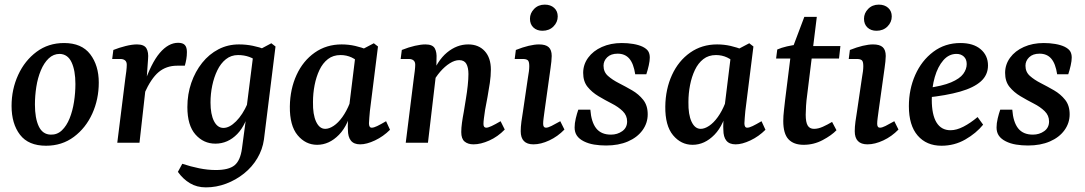

<svg xmlns="http://www.w3.org/2000/svg" viewBox="-20 -617 4690 830"><path d="M179 13Q103 13 66.5 -34.5Q30 -82 30 -159Q30 -231 58.5 -293Q87 -355 138 -393Q189 -431 257 -431Q333 -431 370 -382.5Q407 -334 407 -260Q407 -188 379 -126Q351 -64 299.5 -25.5Q248 13 179 13ZM199 -35Q227 -34 247.5 -53.5Q268 -73 281 -105.5Q294 -138 300 -177Q306 -216 306 -254Q306 -312 289.5 -347.5Q273 -383 238 -384Q211 -384 190.5 -364.5Q170 -345 156.5 -312.5Q143 -280 137 -241.5Q131 -203 131 -165Q131 -106 147.5 -71Q164 -36 199 -35Z M487 0 522 -280Q524 -292 526 -309Q528 -326 528 -337Q528 -350 520.5 -356Q513 -362 501 -362H465L470 -401Q495 -411 523 -418Q551 -425 572 -425Q603 -425 613 -408Q623 -391 620 -361L614 -276L583 0ZM600 -246Q633 -344 670.5 -388Q708 -432 750 -432Q770 -432 779 -422.5Q788 -413 788 -392Q788 -376 785.5 -361.5Q783 -347 779 -333H746Q699 -333 666 -305.5Q633 -278 604 -213Z M870 193Q831 193 801 175Q771 157 749 126L768 91Q804 103 841 110.5Q878 118 913 118Q969 118 994 97.5Q1019 77 1026 25L1045 -117V-144L1076 -389L1153 -430L1171 -416L1121 -14Q1115 29 1092.5 67Q1070 105 1035 133Q1000 161 957.5 177Q915 193 870 193ZM911 4Q860 4 825 -35.5Q790 -75 790 -154Q790 -210 807 -259Q824 -308 854 -345.5Q884 -383 924.5 -404Q965 -425 1013 -425Q1044 -425 1073 -419Q1102 -413 1125 -404L1099 -346Q1080 -363 1057.5 -371Q1035 -379 1009 -379Q979 -379 956.5 -361Q934 -343 919.5 -313Q905 -283 897.5 -247Q890 -211 890 -174Q890 -123 905 -93.5Q920 -64 946 -64Q972 -64 1000.5 -92.5Q1029 -121 1050 -169L1063 -162Q1046 -79 1005.5 -37.5Q965 4 911 4Z M1351 9Q1301 9 1266.5 -32.5Q1232 -74 1233 -157Q1234 -232 1262 -293Q1290 -354 1340.5 -389.5Q1391 -425 1457 -425Q1487 -425 1515.5 -418.5Q1544 -412 1567 -402L1542 -335Q1523 -358 1500.5 -368.5Q1478 -379 1452 -379Q1420 -379 1397.5 -361.5Q1375 -344 1361 -314.5Q1347 -285 1340 -249Q1333 -213 1333 -176Q1332 -122 1346.5 -91Q1361 -60 1386 -60Q1403 -60 1422.5 -73Q1442 -86 1460 -111Q1478 -136 1492 -171L1505 -164Q1488 -78 1445.5 -34.5Q1403 9 1351 9ZM1537 7Q1510 7 1497 -9Q1484 -25 1484 -56Q1483 -68 1484 -87Q1485 -106 1486 -129L1518 -389L1596 -430L1614 -416L1579 -137Q1578 -124 1576.5 -108Q1575 -92 1575 -84Q1575 -65 1587 -65Q1596 -65 1610.5 -72Q1625 -79 1649 -93L1666 -56Q1637 -27 1601 -10Q1565 7 1537 7Z M2027 7Q2003 7 1988.5 -5Q1974 -17 1974 -46Q1974 -64 1977 -86Q1980 -108 1985 -134Q1989 -160 1994 -189.5Q1999 -219 2002 -247.5Q2005 -276 2005 -297Q2005 -325 1996 -341Q1987 -357 1965 -357Q1946 -357 1924.5 -343.5Q1903 -330 1883 -307Q1863 -284 1849 -256L1843 -282Q1870 -355 1912.5 -390Q1955 -425 2004 -425Q2049 -425 2075.5 -396Q2102 -367 2102 -316Q2102 -289 2097.5 -258.5Q2093 -228 2087.5 -198Q2082 -168 2077 -142Q2074 -121 2072 -106Q2070 -91 2070 -81Q2070 -65 2082 -65Q2090 -65 2105 -72Q2120 -79 2144 -93L2162 -57Q2132 -26 2095 -9.5Q2058 7 2027 7ZM1734 0 1769 -280Q1771 -292 1773 -310Q1775 -328 1775 -337Q1775 -350 1767.5 -356Q1760 -362 1748 -362H1712L1717 -401Q1747 -413 1773.5 -419Q1800 -425 1819 -425Q1850 -425 1859.5 -408Q1869 -391 1867 -362L1866 -306L1830 0Z M2286 7Q2231 7 2231 -50Q2231 -68 2234 -91Q2237 -114 2241 -137L2262 -280Q2265 -297 2266.5 -309Q2268 -321 2268 -331Q2268 -352 2261 -357Q2254 -362 2241 -362H2205L2210 -401Q2240 -413 2265.5 -419Q2291 -425 2310 -425Q2339 -425 2352 -413Q2365 -401 2365 -375Q2365 -365 2363.5 -351Q2362 -337 2360 -323L2334 -137Q2332 -122 2330 -107Q2328 -92 2328 -82Q2328 -65 2340 -65Q2349 -65 2364 -72.5Q2379 -80 2402 -93L2420 -57Q2391 -27 2354.5 -10Q2318 7 2286 7ZM2325 -484Q2301 -484 2286 -498Q2271 -512 2271 -536Q2271 -560 2289 -578.5Q2307 -597 2335 -597Q2360 -597 2375.5 -583Q2391 -569 2391 -546Q2391 -521 2372.5 -502.5Q2354 -484 2325 -484Z M2600 12Q2573 12 2548.5 8Q2524 4 2504 -6Q2484 -16 2474 -30.5Q2464 -45 2464 -66Q2464 -84 2469 -105Q2474 -126 2480 -143H2532Q2536 -89 2557.5 -62Q2579 -35 2621 -35Q2649 -35 2670 -50Q2691 -65 2691 -92Q2691 -118 2672 -136.5Q2653 -155 2624.5 -169.5Q2596 -184 2567.5 -201Q2539 -218 2520 -241.5Q2501 -265 2501 -302Q2501 -338 2522.5 -367.5Q2544 -397 2582 -414Q2620 -431 2668 -431Q2694 -431 2717.5 -427Q2741 -423 2758 -415Q2776 -406 2782.5 -395Q2789 -384 2789 -368Q2789 -354 2784.5 -334Q2780 -314 2774 -296H2726Q2719 -342 2700.5 -363.5Q2682 -385 2650 -385Q2621 -385 2605 -369.5Q2589 -354 2589 -333Q2589 -306 2608 -289Q2627 -272 2655.5 -257.5Q2684 -243 2712.5 -226.5Q2741 -210 2760.5 -185.5Q2780 -161 2780 -123Q2780 -85 2757.5 -54Q2735 -23 2694.5 -5.5Q2654 12 2600 12Z M2974 9Q2924 9 2889.5 -32.5Q2855 -74 2856 -157Q2857 -232 2885 -293Q2913 -354 2963.5 -389.5Q3014 -425 3080 -425Q3110 -425 3138.5 -418.5Q3167 -412 3190 -402L3165 -335Q3146 -358 3123.5 -368.5Q3101 -379 3075 -379Q3043 -379 3020.5 -361.5Q2998 -344 2984 -314.5Q2970 -285 2963 -249Q2956 -213 2956 -176Q2955 -122 2969.5 -91Q2984 -60 3009 -60Q3026 -60 3045.5 -73Q3065 -86 3083 -111Q3101 -136 3115 -171L3128 -164Q3111 -78 3068.5 -34.5Q3026 9 2974 9ZM3160 7Q3133 7 3120 -9Q3107 -25 3107 -56Q3106 -68 3107 -87Q3108 -106 3109 -129L3141 -389L3219 -430L3237 -416L3202 -137Q3201 -124 3199.5 -108Q3198 -92 3198 -84Q3198 -65 3210 -65Q3219 -65 3233.5 -72Q3248 -79 3272 -93L3289 -56Q3260 -27 3224 -10Q3188 7 3160 7Z M3454 9Q3411 9 3388.5 -15Q3366 -39 3366 -94Q3366 -115 3369 -140.5Q3372 -166 3374 -185L3400 -393L3457 -544H3511L3469 -204Q3466 -183 3464.5 -160Q3463 -137 3463 -121Q3463 -89 3471.5 -74.5Q3480 -60 3499 -60Q3517 -60 3537 -69Q3557 -78 3577 -90L3596 -54Q3575 -32 3536.5 -11.5Q3498 9 3454 9ZM3335 -364 3340 -403Q3358 -411 3382 -416.5Q3406 -422 3432 -425L3466 -418H3613L3607 -364Z M3730 7Q3675 7 3675 -50Q3675 -68 3678 -91Q3681 -114 3685 -137L3706 -280Q3709 -297 3710.5 -309Q3712 -321 3712 -331Q3712 -352 3705 -357Q3698 -362 3685 -362H3649L3654 -401Q3684 -413 3709.5 -419Q3735 -425 3754 -425Q3783 -425 3796 -413Q3809 -401 3809 -375Q3809 -365 3807.5 -351Q3806 -337 3804 -323L3778 -137Q3776 -122 3774 -107Q3772 -92 3772 -82Q3772 -65 3784 -65Q3793 -65 3808 -72.5Q3823 -80 3846 -93L3864 -57Q3835 -27 3798.5 -10Q3762 7 3730 7ZM3769 -484Q3745 -484 3730 -498Q3715 -512 3715 -536Q3715 -560 3733 -578.5Q3751 -597 3779 -597Q3804 -597 3819.5 -583Q3835 -569 3835 -546Q3835 -521 3816.5 -502.5Q3798 -484 3769 -484Z M4132 -431Q4188 -431 4219.5 -404Q4251 -377 4251 -334Q4251 -293 4220.5 -265.5Q4190 -238 4130.5 -221Q4071 -204 3984 -195L3986 -236Q4054 -245 4091.5 -261Q4129 -277 4144 -297.5Q4159 -318 4159 -340Q4159 -361 4146.5 -372.5Q4134 -384 4115 -384Q4082 -384 4058 -356.5Q4034 -329 4021 -284Q4008 -239 4008 -186Q4008 -121 4028.5 -87.5Q4049 -54 4089 -54Q4115 -54 4145 -69.5Q4175 -85 4206 -111L4230 -78Q4200 -41 4153 -14Q4106 13 4050 13Q3985 13 3947 -31Q3909 -75 3909 -158Q3909 -231 3936.5 -293Q3964 -355 4014.5 -393Q4065 -431 4132 -431Z M4424 12Q4397 12 4372.5 8Q4348 4 4328 -6Q4308 -16 4298 -30.5Q4288 -45 4288 -66Q4288 -84 4293 -105Q4298 -126 4304 -143H4356Q4360 -89 4381.5 -62Q4403 -35 4445 -35Q4473 -35 4494 -50Q4515 -65 4515 -92Q4515 -118 4496 -136.5Q4477 -155 4448.5 -169.5Q4420 -184 4391.5 -201Q4363 -218 4344 -241.5Q4325 -265 4325 -302Q4325 -338 4346.5 -367.5Q4368 -397 4406 -414Q4444 -431 4492 -431Q4518 -431 4541.5 -427Q4565 -423 4582 -415Q4600 -406 4606.5 -395Q4613 -384 4613 -368Q4613 -354 4608.5 -334Q4604 -314 4598 -296H4550Q4543 -342 4524.5 -363.5Q4506 -385 4474 -385Q4445 -385 4429 -369.5Q4413 -354 4413 -333Q4413 -306 4432 -289Q4451 -272 4479.5 -257.5Q4508 -243 4536.5 -226.5Q4565 -210 4584.5 -185.5Q4604 -161 4604 -123Q4604 -85 4581.5 -54Q4559 -23 4518.5 -5.5Q4478 12 4424 12Z"/></svg>

Font: Yrsa Medium
Style: Italic
Weight: 500
Italic angle: -7.10001°
Designer: Anna Giedrys (Yrsa+Rasa design), David Brezina (Yrsa art-direction, Rasa art-direction, design)
Foundry: Rosetta Type Foundry
Version: Version 2.004